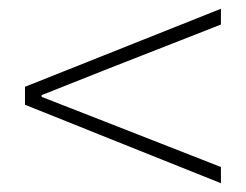

<svg xmlns="http://www.w3.org/2000/svg" viewBox="-20 -584 561 438"><path d="M484 -166V-203L221 -306L75 -363V-367L221 -425L484 -528V-564L37 -386V-345Z"/></svg>

Font: Source Han Sans JP ExtraLight
Style: Regular
Weight: 250
Designer: Ryoko NISHIZUKA 西塚涼子 (kana, bopomofo & ideographs); Paul D. Hunt (Latin, Greek & Cyrillic); Sandoll Communications 산돌커뮤니
Foundry: Adobe
Version: Version 2.001;hotconv 1.0.107;makeotfexe 2.5.65593